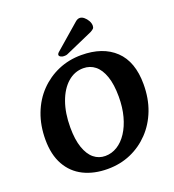

<svg xmlns="http://www.w3.org/2000/svg" viewBox="-162 -1037 1064 1177"><g transform="rotate(-20 370.0 -448.5)"><path d="M339 16Q250 16 182.5 -17.5Q115 -51 77.5 -118Q40 -185 40 -283Q40 -375 69 -451Q98 -527 150.5 -581.5Q203 -636 272.5 -666Q342 -696 423 -696Q563 -696 642.5 -620.5Q722 -545 722 -398Q722 -305 693 -229.5Q664 -154 611.5 -99Q559 -44 490 -14Q421 16 339 16ZM352 -64Q394 -64 430.5 -86.5Q467 -109 494.5 -151Q522 -193 537.5 -250.5Q553 -308 553 -378Q553 -458 534.5 -511Q516 -564 483.5 -590Q451 -616 407 -616Q350 -616 305 -576.5Q260 -537 234.5 -466Q209 -395 209 -302Q209 -222 227.5 -169Q246 -116 278 -90Q310 -64 352 -64ZM300 -759Q292 -751 292 -745Q292 -737 301.5 -731.5Q311 -726 322 -726Q329 -726 334.5 -726.5Q340 -727 347 -730L526 -809Q539 -816 545.5 -822.5Q552 -829 552 -841Q552 -858 542.5 -874.5Q533 -891 519.5 -902Q506 -913 492 -913Q478 -913 464 -901Z"/></g></svg>

Font: Alkatra SemiBold
Style: Regular
Weight: 600
Designer: Suman Bhandary
Version: Version 1.100;gftools[0.9.22]